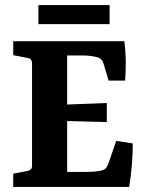

<svg xmlns="http://www.w3.org/2000/svg" viewBox="-20 -735 568 755"><path d="M407 -418 387 -485Q381 -504 366 -509Q356 -512 339.5 -514.5Q323 -517 305 -517H244V-324L400 -330V-255L244 -259V-59H321Q339 -59 358 -61Q377 -63 387 -67Q395 -71 398.5 -76Q402 -81 406 -91L437 -181L502 -171Q502 -127 498.5 -85.5Q495 -44 488 0H32V-52L89 -63Q106 -66 106 -83V-486Q106 -504 89 -507L32 -518V-573H469Q474 -535 474.5 -496.5Q475 -458 472 -418ZM131 -715H411V-640H131Z"/></svg>

Font: Rasa
Style: Regular
Weight: 400
Designer: Anna Giedrys (Yrsa+Rasa design), David Brezina (Yrsa art-direction, Rasa art-direction, design)
Foundry: Rosetta Type Foundry
Version: Version 2.004